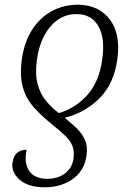

<svg xmlns="http://www.w3.org/2000/svg" viewBox="-20 -566 555 815"><path d="M312 -546Q399 -545 446 -483.5Q493 -422 478 -314Q464 -211 403 -149.5Q342 -88 255 -66Q283 -43 306 -21Q329 1 341 29Q353 57 347 96Q338 159 288.5 194Q239 229 171 229Q99 229 63 196.5Q27 164 33 125Q40 70 93 70Q81 126 104 159.5Q127 193 180 193Q226 193 256 170Q286 147 292 108Q296 78 288.5 56.5Q281 35 260 13.5Q239 -8 201 -38Q156 -74 123.5 -110.5Q91 -147 77 -195.5Q63 -244 73 -316Q83 -387 115.5 -438.5Q148 -490 198.5 -518Q249 -546 312 -546ZM307 -506Q261 -507 225.5 -482Q190 -457 167 -413Q144 -369 137 -314Q128 -253 139.5 -210Q151 -167 175.5 -137.5Q200 -108 230 -86Q299 -106 350 -162Q401 -218 414 -314Q427 -406 397 -456Q367 -506 307 -506Z"/></svg>

Font: Noto Serif SemiCondensed Light
Style: Italic
Weight: 300
Width: 4
Italic angle: -12°
Designer: Monotype Design Team
Foundry: Monotype Imaging Inc.
Version: Version 2.013; ttfautohint (v1.8.4.7-5d5b)